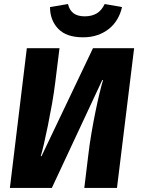

<svg xmlns="http://www.w3.org/2000/svg" viewBox="-20 -932 699 952"><path d="M237 0H29L113 -693H275L254 -524Q248 -474 238 -417.5Q228 -361 217.5 -309.5Q207 -258 197.5 -217Q188 -176 182 -158H186L441 -693H645L560 0H398L418 -165Q424 -216 433.5 -272Q443 -328 453.5 -379Q464 -430 474 -471.5Q484 -513 491 -535H487ZM392 -747Q309 -747 268.5 -789.5Q228 -832 228 -897L317 -912Q325 -880 345.5 -865.5Q366 -851 400 -851Q435 -851 459.5 -865.5Q484 -880 499 -912L585 -897Q578 -865 562 -837.5Q546 -810 521.5 -790Q497 -770 464.5 -758.5Q432 -747 392 -747Z"/></svg>

Font: Szlgxwxxxixliatcpuztgldltzi
Style: Regular
Weight: 700
Italic angle: -8°
Designer: Carrois Corporate & Edenspiekermann
Foundry: Carrois Corporate GbR & Edenspiekermann AG
Version: Version 2.001